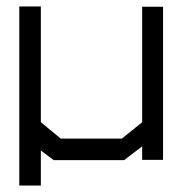

<svg xmlns="http://www.w3.org/2000/svg" viewBox="-20 -498 577 597"><path d="M487 -477V-1H422V-43L366 0H147L107 -30V79H40V-478H107V-118L169 -67H359L422 -118V-477Z"/></svg>

Font: Turret Road Medium
Style: Regular
Weight: 500
Designer: Noponies
Foundry: Noponies
Version: Version 1.001; ttfautohint (v1.8)